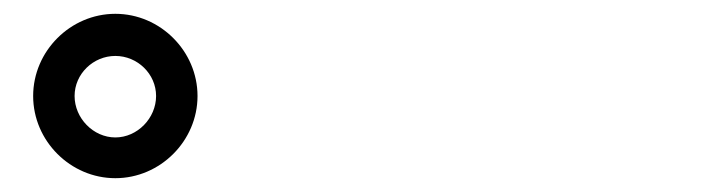

<svg xmlns="http://www.w3.org/2000/svg" viewBox="-20 -847 1040 278"><path d="M28 -708C28 -643 82 -589 147 -589C212 -589 266 -643 266 -708C266 -773 212 -827 147 -827C82 -827 28 -773 28 -708ZM88 -708C88 -740 115 -766 147 -766C179 -766 206 -740 206 -708C206 -676 179 -648 147 -648C115 -648 88 -676 88 -708Z"/></svg>

Font: Noto Sans HK
Style: Bold
Weight: 700
Designer: Ryoko NISHIZUKA 西塚涼子 (kana, bopomofo & ideographs); Paul D. Hunt (Latin, Greek & Cyrillic); Sandoll Communications 산돌커뮤니
Foundry: Adobe
Version: Version 2.002;hotconv 1.0.116;makeotfexe 2.5.65601